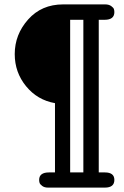

<svg xmlns="http://www.w3.org/2000/svg" viewBox="-20 -631 565 873"><path d="M47 -385Q47 -474 108 -542.5Q169 -611 267 -611H458Q475 -611 485.5 -603.5Q496 -596 498 -589.5Q500 -583 500 -576Q500 -541 456 -541H429V153H457Q500 153 500 187Q500 222 457 222H198Q182 222 172 214.5Q162 207 160 200.5Q158 194 158 187Q158 153 203 153H230V-162Q150 -176 98.5 -239Q47 -302 47 -385ZM299 153H359V-541H299Z"/></svg>

Font: CMU Typewriter Text
Style: Regular
Weight: 500
Monospace: yes
Version: Version 0.7.0